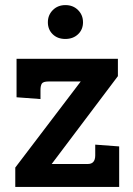

<svg xmlns="http://www.w3.org/2000/svg" viewBox="-20 -734 523 754"><path d="M448 0H40V-76L297 -414H171Q150 -414 144.5 -406Q139 -398 139 -380V-345L45 -352V-503H443V-435L183 -90H325Q354 -90 354 -124V-166L448 -159ZM236.5 -581Q206 -581 187 -599.5Q168 -618 168 -646.5Q168 -675 187.5 -694.5Q207 -714 237 -714Q267 -714 286.5 -694.5Q306 -675 306 -646.5Q306 -618 286.5 -599.5Q267 -581 236.5 -581Z"/></svg>

Font: Bree Serif
Style: Regular
Weight: 400
Designer: Veronika Burian, Jos Scaglione
Foundry: TypeTogether
Version: Version 1.001